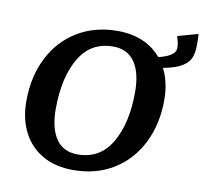

<svg xmlns="http://www.w3.org/2000/svg" viewBox="-85 -868 1034 975"><g transform="rotate(10 431.5 -380.5)"><path d="M59 -289Q59 -414 108 -512Q157 -610 247 -665Q337 -720 455 -720Q528 -720 585 -695.5Q642 -671 680 -625Q715 -633 739.5 -647Q764 -661 767 -681Q770 -703 756 -747L861 -776Q863 -752 863 -720Q863 -680 852 -653Q841 -626 808.5 -606.5Q776 -587 713 -575Q748 -507 748 -415Q748 -291 699 -193Q650 -95 560.5 -40Q471 15 353 15Q261 15 195 -23Q129 -61 94 -129.5Q59 -198 59 -289ZM595 -429Q595 -529 557.5 -583.5Q520 -638 446 -638Q330 -638 271.5 -537.5Q213 -437 213 -275Q213 -176 250.5 -121.5Q288 -67 362 -67Q477 -67 536 -167.5Q595 -268 595 -429Z"/></g></svg>

Font: Andada Pro ExtraBold
Style: Italic
Weight: 800
Italic angle: -6.99998°
Designer: Carolina Giovagnoli
Foundry: Huerta Tipografica
Version: Version 3.005; ttfautohint (v1.8.4)